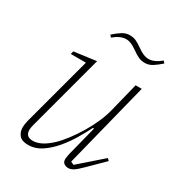

<svg xmlns="http://www.w3.org/2000/svg" viewBox="-171 -821 880 947"><g transform="rotate(30 268.5 -348.0)"><path d="M128 12Q92 12 77 -6Q62 -24 62 -51Q62 -68 68 -91L173 -482H87L91 -499L217 -516L102 -86Q97 -68 97 -56Q97 -17 138 -17Q185 -17 241 -70Q265 -93 289 -125Q313 -157 335 -193.5Q357 -230 374 -268.5Q391 -307 400 -343L441 -508H476L354 -23L372 -15L502 -129L513 -118L429 -35Q400 -6 385 3Q370 12 357 12Q343 12 332.5 4.5Q322 -3 322 -20Q322 -26 324 -36Q326 -46 328 -55L370 -220L364 -221Q347 -187 323 -146.5Q299 -106 269 -70.5Q239 -35 203.5 -11.5Q168 12 128 12ZM425 -626Q405 -626 389 -633Q373 -640 351 -656Q331 -670 316.5 -676Q302 -682 288 -682Q255 -682 218 -651L208 -662Q230 -682 250.5 -695Q271 -708 293 -708Q313 -708 329 -701Q345 -694 367 -678Q387 -664 401.5 -658Q416 -652 430 -652Q463 -652 500 -683L510 -672Q488 -652 467.5 -639Q447 -626 425 -626Z"/></g></svg>

Font: IBM Plex Serif ExtLt
Style: Italic
Weight: 200
Italic angle: -14°
Designer: Mike Abbink, Paul van der Laan, Pieter van Rosmalen
Foundry: Bold Monday
Version: Version 3.001